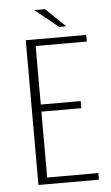

<svg xmlns="http://www.w3.org/2000/svg" viewBox="-52 -745 450 781"><g transform="rotate(-5 173.0 -355.0)"><path d="M73 0V-591H320V-564H111V-325H274V-296H111V-27H320V0ZM213 -633 118 -710H162L242 -633Z"/></g></svg>

Font: Alumni Sans ExtraLight
Style: Regular
Weight: 250
Version: Version 1.018